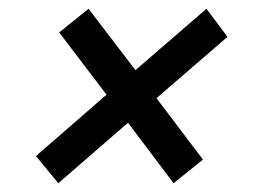

<svg xmlns="http://www.w3.org/2000/svg" viewBox="-20 -525 580 438"><path d="M272 -245 113 -107 62 -169 223 -309 115 -451 182 -505 289 -365 451 -505 499 -441 337 -301 443 -161 376 -107Z"/></svg>

Font: IBM Plex Sans Condensed Medium
Style: Italic
Weight: 500
Width: 3
Italic angle: -11°
Designer: Mike Abbink, Paul van der Laan, Pieter van Rosmalen
Foundry: Bold Monday
Version: Version 1.3